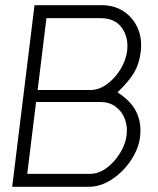

<svg xmlns="http://www.w3.org/2000/svg" viewBox="-20 -720 608 740"><path d="M27 0 113 -700H372Q421 -700 457 -676Q493 -652 511 -611Q529 -570 522 -518Q516 -472 496.5 -439.5Q477 -407 433 -364Q486 -330 506 -287.5Q526 -245 520 -193Q516 -158 497.5 -123.5Q479 -89 451 -61Q423 -33 390 -16.5Q357 0 322 0ZM125 -373H328Q361 -373 391.5 -395Q422 -417 443.5 -451.5Q465 -486 470 -524Q476 -576 449.5 -613Q423 -650 368 -650H159ZM85 -50H326Q361 -50 391.5 -73Q422 -96 443 -130.5Q464 -165 468 -199Q472 -233 461 -262Q450 -291 425.5 -309Q401 -327 365 -327H119Z"/></svg>

Font: Kulim Park ExtraLight
Style: Italic
Weight: 275
Italic angle: -8°
Designer: Noponies / Dale Sattler
Foundry: Noponies
Version: Version 1.000; ttfautohint (v1.8.3)